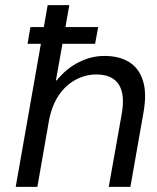

<svg xmlns="http://www.w3.org/2000/svg" viewBox="-20 -725 610 745"><path d="M87 -555 98 -620H361L349 -555ZM41 0 165 -705H249L197 -413H200Q237 -459 285.5 -483.5Q334 -508 385 -508Q442 -508 480.5 -484.5Q519 -461 534.5 -412.5Q550 -364 537 -290L486 0H402L452 -281Q466 -358 441 -397Q416 -436 354 -436Q311 -436 272.5 -415Q234 -394 207.5 -354.5Q181 -315 170 -257L125 0Z"/></svg>

Font: DM Sans 36pt
Style: Italic
Weight: 400
Italic angle: -10°
Designer: Colophon Foundry, Jonny Pinhorn
Foundry: Colophon Foundry
Version: Version 4.004;gftools[0.9.30]